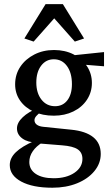

<svg xmlns="http://www.w3.org/2000/svg" viewBox="-20 -668 529 911"><path d="M228.5 222.7Q134.8 222.7 80.6 193.4Q26.4 164.1 26.4 115.2Q26.4 82 55.2 54.2Q84 26.4 142.6 1L181.6 7.8Q152.3 25.4 135.7 49.3Q119.1 73.2 119.1 100.6Q119.1 136.7 149.9 157.2Q180.7 177.7 234.4 177.7Q294.9 177.7 333 151.9Q371.1 126 371.1 85.9Q371.1 55.7 348.6 40.5Q326.2 25.4 274.4 21.5L165 12.7L152.3 7.8Q112.3 7.8 86.4 -10.7Q60.5 -29.3 60.5 -58.6Q60.5 -85.9 87.9 -111.8Q115.2 -137.7 162.1 -156.2L175.8 -137.7Q160.2 -127 151.9 -117.2Q143.6 -107.4 143.6 -97.7Q143.6 -85 154.3 -76.7Q165 -68.4 184.6 -66.4L317.4 -52.7Q386.7 -45.9 422.4 -17.1Q458 11.7 458 62.5Q458 107.4 427.7 144Q397.5 180.7 345.7 201.7Q293.9 222.7 228.5 222.7ZM235.4 -119.1Q181.6 -119.1 140.1 -138.2Q98.6 -157.2 75.2 -190.9Q51.8 -224.6 51.8 -267.6Q51.8 -314.5 76.2 -351.1Q100.6 -387.7 142.6 -409.2Q184.6 -430.7 236.3 -430.7Q288.1 -430.7 328.6 -410.2Q369.1 -389.6 392.6 -354Q416 -318.4 416 -274.4Q416 -230.5 392.6 -194.8Q369.1 -159.2 328.1 -139.2Q287.1 -119.1 235.4 -119.1ZM241.2 -164.1Q278.3 -164.1 299.8 -192.4Q321.3 -220.7 321.3 -268.6Q321.3 -322.3 297.9 -354.5Q274.4 -386.7 235.4 -386.7Q198.2 -386.7 175.3 -356.4Q152.3 -326.2 152.3 -276.4Q152.3 -226.6 176.8 -195.3Q201.2 -164.1 241.2 -164.1ZM473.6 -353.5 351.6 -363.3 314.5 -404.3 473.6 -420.9ZM378.9 -485.4 335 -470.7 207 -615.2H267.6L139.6 -470.7L95.7 -485.4L196.3 -648.4H278.3Z"/></svg>

Font: Crimson Pro Medium
Style: Regular
Weight: 500
Designer: Jacques Le Bailly
Foundry: Baron von Fonthausen
Version: Version 1.003